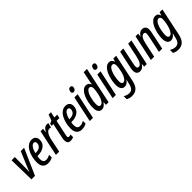

<svg xmlns="http://www.w3.org/2000/svg" viewBox="238 -2138 3755 3755"><g transform="rotate(-45 2115.5 -260.0)"><path d="M70 0 59 -539H149L147 -254Q147 -238 146.5 -214.5Q146 -191 145 -168Q144 -145 142 -131H146Q153 -155 161.5 -177Q170 -199 179 -221L313 -539H406L168 0Z M524 10Q456 10 417 -33.5Q378 -77 378 -157Q378 -236 395.5 -306.5Q413 -377 444.5 -431.5Q476 -486 520 -517Q564 -548 618 -548Q671 -548 702.5 -518.5Q734 -489 734 -433Q734 -342 666.5 -290.5Q599 -239 482 -239H475Q467 -203 467 -167Q467 -114 487 -89.5Q507 -65 546 -65Q575 -65 598.5 -72.5Q622 -80 654 -97V-24Q624 -5 592 2.5Q560 10 524 10ZM490 -307Q576 -307 613 -340Q650 -373 650 -427Q650 -449 639 -462Q628 -475 605 -475Q569 -475 537 -428Q505 -381 487 -307Z M747 0 861 -539H931L921 -452H924Q947 -501 976 -525Q1005 -549 1045 -549Q1063 -549 1083 -542L1057 -446Q1040 -453 1018 -453Q985 -453 960.5 -427Q936 -401 920 -361Q904 -321 896 -280L837 0Z M1147 10Q1102 10 1082.5 -16Q1063 -42 1063 -86Q1063 -116 1073 -160L1137 -462H1089L1099 -512L1159 -537L1204 -659H1269L1243 -539H1322L1305 -462H1227L1161 -152Q1158 -138 1155.5 -125Q1153 -112 1153 -103Q1153 -70 1183 -70Q1192 -70 1205 -72.5Q1218 -75 1230 -80V-7Q1211 2 1188.5 6Q1166 10 1147 10Z M1460 10Q1392 10 1353 -33.5Q1314 -77 1314 -157Q1314 -236 1331.5 -306.5Q1349 -377 1380.5 -431.5Q1412 -486 1456 -517Q1500 -548 1554 -548Q1607 -548 1638.5 -518.5Q1670 -489 1670 -433Q1670 -342 1602.5 -290.5Q1535 -239 1418 -239H1411Q1403 -203 1403 -167Q1403 -114 1423 -89.5Q1443 -65 1482 -65Q1511 -65 1534.5 -72.5Q1558 -80 1590 -97V-24Q1560 -5 1528 2.5Q1496 10 1460 10ZM1426 -307Q1512 -307 1549 -340Q1586 -373 1586 -427Q1586 -449 1575 -462Q1564 -475 1541 -475Q1505 -475 1473 -428Q1441 -381 1423 -307Z M1863 -623Q1820 -623 1820 -666Q1820 -693 1835.5 -718Q1851 -743 1883 -743Q1926 -743 1926 -702Q1926 -669 1909 -646Q1892 -623 1863 -623ZM1683 0 1797 -539H1887L1772 0Z M2013 10Q1963 10 1936 -29.5Q1909 -69 1909 -142Q1909 -185 1917 -239Q1925 -293 1941.5 -347.5Q1958 -402 1983.5 -447.5Q2009 -493 2043.5 -521Q2078 -549 2121 -549Q2155 -549 2180.5 -530.5Q2206 -512 2216 -477H2219Q2223 -503 2227 -527.5Q2231 -552 2236 -573L2275 -760H2365L2204 0H2131L2136 -71H2134Q2106 -32 2078 -11Q2050 10 2013 10ZM2047 -67Q2077 -67 2100.5 -92Q2124 -117 2140.5 -156.5Q2157 -196 2168 -241Q2179 -286 2184.5 -327Q2190 -368 2190 -395Q2190 -469 2138 -469Q2111 -469 2089.5 -446Q2068 -423 2051.5 -386.5Q2035 -350 2024 -306.5Q2013 -263 2007.5 -221.5Q2002 -180 2002 -149Q2002 -67 2047 -67Z M2496 -623Q2453 -623 2453 -666Q2453 -693 2468.5 -718Q2484 -743 2516 -743Q2559 -743 2559 -702Q2559 -669 2542 -646Q2525 -623 2496 -623ZM2316 0 2430 -539H2520L2405 0Z M2616 240Q2581 240 2549 230.5Q2517 221 2496 208V124Q2516 138 2550 150.5Q2584 163 2617 163Q2667 163 2696 131Q2725 99 2740 37L2747 3Q2750 -8 2754.5 -27Q2759 -46 2765 -66H2763Q2712 10 2645 10Q2596 10 2568.5 -28Q2541 -66 2541 -138Q2541 -183 2549.5 -237.5Q2558 -292 2575 -347Q2592 -402 2618.5 -447.5Q2645 -493 2680 -521Q2715 -549 2760 -549Q2798 -549 2819.5 -529Q2841 -509 2851 -471H2853L2874 -539H2951L2831 34Q2807 143 2755 191.5Q2703 240 2616 240ZM2681 -69Q2709 -69 2731 -93Q2753 -117 2770.5 -156Q2788 -195 2799.5 -240Q2811 -285 2817 -327.5Q2823 -370 2823 -400Q2823 -433 2809 -451Q2795 -469 2770 -469Q2744 -469 2722.5 -446Q2701 -423 2684.5 -386.5Q2668 -350 2657 -307Q2646 -264 2640.5 -222.5Q2635 -181 2635 -150Q2635 -69 2681 -69Z M3075 10Q3026 10 3000.5 -18Q2975 -46 2975 -98Q2975 -116 2978.5 -139.5Q2982 -163 2986 -184L3062 -539H3151L3080 -201Q3069 -155 3069 -119Q3069 -97 3078.5 -84Q3088 -71 3108 -71Q3150 -71 3177.5 -118.5Q3205 -166 3223 -251L3284 -539H3374L3260 0H3188L3194 -67H3191Q3168 -31 3138 -10.5Q3108 10 3075 10Z M3373 0 3488 -539H3561L3552 -468H3555Q3577 -507 3607 -528Q3637 -549 3673 -549Q3715 -549 3744 -524Q3773 -499 3773 -443Q3773 -423 3769 -397.5Q3765 -372 3759 -345L3686 0H3596L3666 -329Q3671 -353 3675 -378Q3679 -403 3679 -421Q3679 -466 3639 -466Q3597 -466 3570 -419.5Q3543 -373 3525 -288L3464 0Z M3896 240Q3861 240 3829 230.5Q3797 221 3776 208V124Q3796 138 3830 150.5Q3864 163 3897 163Q3947 163 3976 131Q4005 99 4020 37L4027 3Q4030 -8 4034.5 -27Q4039 -46 4045 -66H4043Q3992 10 3925 10Q3876 10 3848.5 -28Q3821 -66 3821 -138Q3821 -183 3829.5 -237.5Q3838 -292 3855 -347Q3872 -402 3898.5 -447.5Q3925 -493 3960 -521Q3995 -549 4040 -549Q4078 -549 4099.5 -529Q4121 -509 4131 -471H4133L4154 -539H4231L4111 34Q4087 143 4035 191.5Q3983 240 3896 240ZM3961 -69Q3989 -69 4011 -93Q4033 -117 4050.5 -156Q4068 -195 4079.5 -240Q4091 -285 4097 -327.5Q4103 -370 4103 -400Q4103 -433 4089 -451Q4075 -469 4050 -469Q4024 -469 4002.5 -446Q3981 -423 3964.5 -386.5Q3948 -350 3937 -307Q3926 -264 3920.5 -222.5Q3915 -181 3915 -150Q3915 -69 3961 -69Z"/></g></svg>

Font: Noto Sans ExtraCondensed Medium
Style: Italic
Weight: 500
Width: 2
Italic angle: -12°
Designer: Monotype Design Team
Foundry: Monotype Imaging Inc.
Version: Version 2.013; ttfautohint (v1.8.4.7-5d5b)